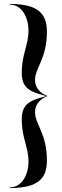

<svg xmlns="http://www.w3.org/2000/svg" viewBox="-20 -800 312 970"><path d="M30 150C175 150 217 100 217 11C217 -126 157 -171 157 -234C157 -275 187 -302.5 217 -312.5V-317C187 -327 157 -354 157 -395C157 -458 217 -503 217 -640C217 -729 175 -780 30 -780V-776.5C92 -776.5 124 -709 124 -646C124 -570 90 -530 90 -430C90 -348 142 -334 214.5 -314.5C143 -295 90 -282 90 -199C90 -99 124 -59 124 17C124 80 92 146.5 30 146.5Z"/></svg>

Font: Bodoni* 48pt
Style: Regular
Weight: 400
Version: Version 2.3